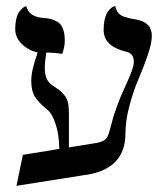

<svg xmlns="http://www.w3.org/2000/svg" viewBox="-20 -581 539 615"><path d="M279.8 -121.6Q297.9 -124 307.1 -128.2Q316.4 -132.3 321.3 -138.7Q326.2 -145 330.3 -159.2Q334.5 -173.3 338.6 -190.4Q342.8 -207.5 354 -239Q365.2 -270.5 381.8 -305.7Q408.7 -362.8 408.7 -382.3Q408.7 -410.2 383.8 -415.5Q312 -432.6 312 -484.9Q312 -505.4 315.9 -520.8Q319.8 -536.1 325.2 -543.5Q330.6 -550.8 335.9 -555.2Q341.3 -559.6 345.2 -560.5L349.1 -561Q353.5 -541.5 366.2 -533Q378.9 -524.4 413.6 -519Q466.3 -510.7 466.3 -466.3Q466.3 -442.9 453.1 -404.1Q439.9 -365.2 424.1 -328.9Q408.2 -292.5 395 -243.7Q381.8 -194.8 381.8 -153.8Q381.8 -35.6 246.1 -19.5L32.7 14.2L53.2 -85L169.9 -104Q169.4 -149.4 158.4 -182.9Q147.5 -216.3 132.8 -228.5Q103.5 -252.4 91.8 -271.2Q80.1 -290 80.1 -323.2Q80.1 -355 100.6 -412.6Q70.3 -419.9 49.6 -440.4Q28.8 -460.9 28.8 -487.3Q28.8 -506.8 32.5 -521.5Q36.1 -536.1 41.5 -543.2Q46.9 -550.3 52 -554.7Q57.1 -559.1 60.5 -560.1L64.5 -561Q72.3 -527.3 118.2 -523.4Q132.8 -522.5 141.4 -520.5Q149.9 -518.6 162.4 -512Q174.8 -505.4 181.2 -490Q187.5 -474.6 187.5 -450.7Q187.5 -430.7 179.2 -408.2Q156.7 -412.6 128.4 -412.6Q123.5 -382.3 123.5 -363.8Q123.5 -323.7 146.5 -308.6Q163.6 -297.4 170.4 -292.2Q177.2 -287.1 186 -276.4Q194.8 -265.6 197.8 -252.2Q200.7 -238.8 200.7 -218.8V-108.9Z"/></svg>

Font: Libertinage
Style: l
Weight: 400
Designer: OSP
Foundry: OSP
Version: Version 1.0; 2008; OFL relea